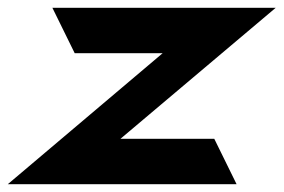

<svg xmlns="http://www.w3.org/2000/svg" viewBox="-52 -471 725 491"><path d="M-32 0H553L496 -116H256L653 -451H82L139 -335H364Z"/></svg>

Font: Charger Pro
Style: UltraExtObl
Weight: 900
Designer: Jasper
Foundry: Cannot Into Space Fonts
Version: Version 1.09